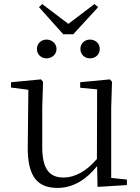

<svg xmlns="http://www.w3.org/2000/svg" viewBox="-20 -907 688 941"><path d="M208 -621C233 -621 257 -639 257 -667C257 -695 233 -713 208 -713C183 -713 161 -695 161 -667C161 -639 183 -621 208 -621ZM421 -621C447 -621 469 -639 469 -667C469 -695 447 -713 421 -713C396 -713 374 -695 374 -667C374 -639 396 -621 421 -621ZM187 -887 171 -872 290 -739H339L461 -872L443 -887L315 -790ZM458 9 602 0V-27L525 -35V-379L529 -506L519 -518L373 -504V-477L456 -469L455 -128C407 -71 350 -37 291 -37C224 -37 187 -76 187 -187V-379L191 -506L181 -518L34 -504V-478L119 -467L116 -185C115 -37 167 14 262 14C340 14 405 -29 456 -93Z"/></svg>

Font: Noto Serif JP Light
Style: Regular
Weight: 300
Designer: Ryoko NISHIZUKA 西塚涼子 (kana & ideographs); Frank Grießhammer (Latin, Greek & Cyrillic); Wenlong ZHANG 张文龙 (bopomofo); San
Foundry: Adobe
Version: Version 2.001;hotconv 1.1.0;makeotfexe 2.6.0